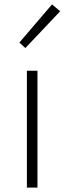

<svg xmlns="http://www.w3.org/2000/svg" viewBox="-20 -851 293 871"><path d="M102 0V-530H150V0ZM95 -633 68 -658 216 -831 253 -800Z"/></svg>

Font: Noto Sans JP Thin ExtraLight
Style: Regular
Weight: 250
Version: Version 2.004-H2;hotconv 1.0.118;makeotfexe 2.5.65603